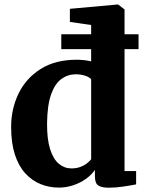

<svg xmlns="http://www.w3.org/2000/svg" viewBox="-20 -840 662 871"><path d="M247.5 11Q202.5 11 163.5 -5Q124.5 -21 94.2 -54.2Q64 -87.5 47.2 -139.8Q30.5 -192 30.5 -264Q30.5 -346 64 -415.2Q97.5 -484.5 164 -526.8Q230.5 -569 328 -569Q346 -569 362.8 -567Q379.5 -565 393.5 -561.5V-726.5L297 -740.5V-800L512 -819.5H516L545 -797V-64H597.5V-3.5Q575 1 540 6.2Q505 11.5 473.5 11.5Q442 11.5 426.2 1.8Q410.5 -8 410.5 -42V-69Q394.5 -46 369 -28Q343.5 -10 312 0.5Q280.5 11 247.5 11ZM304 -76Q325.5 -76 343 -82.2Q360.5 -88.5 373.2 -98.2Q386 -108 393.5 -117.5V-480Q387 -489.5 367.2 -496.2Q347.5 -503 324 -503Q288 -503 258.8 -482Q229.5 -461 212 -412.2Q194.5 -363.5 193.5 -280.5Q193 -208 207.5 -162.8Q222 -117.5 247.2 -96.8Q272.5 -76 304 -76ZM258 -684.5H608.5V-617H258Z"/></svg>

Font: Merriweather 20pt ExtraBold
Style: Regular
Weight: 800
Version: Version 2.100